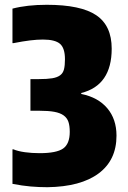

<svg xmlns="http://www.w3.org/2000/svg" viewBox="-20 -771 533 801"><path d="M178 10Q143 10 108 7Q73 4 32 -4V-148H36Q55 -140 84 -136Q113 -132 145 -132Q216 -132 243.5 -151.5Q271 -171 271 -221Q271 -246 265.5 -262.5Q260 -279 245.5 -289.5Q231 -300 206.5 -304.5Q182 -309 144 -309H107V-441H143Q177 -441 198 -444.5Q219 -448 231 -457Q243 -466 247 -482Q251 -498 251 -524Q251 -570 230.5 -588Q210 -606 159 -606Q135 -606 106 -602.5Q77 -599 36 -591H32V-735Q93 -751 175 -751Q317 -751 381.5 -707.5Q446 -664 446 -568Q446 -415 319 -383V-379Q389 -365 427.5 -319.5Q466 -274 466 -205Q466 -103 391.5 -47.5Q317 8 178 10Z"/></svg>

Font: Encode Sans Compressed
Style: Black
Weight: 900
Designer: Pablo Impallari, Andres Torresi
Foundry: Pablo Impallari, Andres Torresi
Version: Version 1.000; ttfautohint (v1.00) -l 8 -r 50 -G 200 -x 14 -